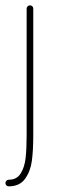

<svg xmlns="http://www.w3.org/2000/svg" viewBox="-20 -509 242 707"><path d="M0 165Q0 160.2 3.7 156.5Q7.3 152.8 12.2 152.8Q41.5 152.8 55.9 130.1Q70.3 107.4 74.2 73.5Q78.1 39.6 78.1 -10.7V-477.1Q78.1 -482.4 81.8 -485.8Q85.4 -489.3 90.3 -489.3Q95.7 -489.3 99.1 -485.8Q102.5 -482.4 102.5 -477.1V-10.7Q102.5 43.9 97.4 82.8Q92.3 121.6 72.3 149.4Q52.2 177.2 12.2 177.2Q7.3 177.2 3.7 173.8Q0 170.4 0 165Z"/></svg>

Font: Velvelyne Light
Style: Regular
Weight: 200
Designer: Manon Van der Borght et Mariel Nils
Foundry: Velvetyne
Version: Version 1.070